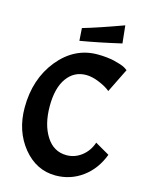

<svg xmlns="http://www.w3.org/2000/svg" viewBox="-133 -980 816 1069"><g transform="rotate(15 275.5 -446.0)"><path d="M293 7.8Q182.6 7.8 106.4 -85Q30.3 -178.7 30.3 -313.5Q30.3 -478.5 122.1 -591.8Q213.9 -704.1 346.7 -704.1Q398.4 -704.1 443.4 -694.3Q487.3 -683.6 506.8 -672.9Q512.7 -668.9 524.4 -661.1Q507.8 -627 456.1 -522.5Q433.6 -542 391.6 -559.6Q349.6 -577.1 315.4 -577.1Q246.1 -577.1 205.1 -520.5Q163.1 -462.9 163.1 -357.4Q163.1 -252 206.1 -184.6Q249 -117.2 323.2 -117.2Q371.1 -117.2 410.2 -147.5Q449.2 -177.7 465.8 -227.5Q493.2 -210.9 548.8 -179.7Q515.6 -91.8 447.3 -42Q378.9 7.8 293 7.8ZM453.1 -900.4Q455.1 -875 463.9 -798.8Q333 -768.6 228.5 -751Q226.6 -774.4 223.6 -823.2Q308.6 -847.7 453.1 -900.4Z"/></g></svg>

Font: Acme Polish
Style: Regular
Weight: 400
Designer: Juan Pablo del Peral
Version: Version 1.002